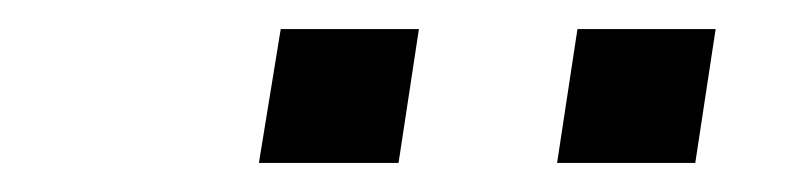

<svg xmlns="http://www.w3.org/2000/svg" viewBox="-20 -723 540 132"><path d="M363 -611 377 -703H472L458 -611ZM158 -611 173 -703H268L254 -611Z"/></svg>

Font: Nunito Sans 10pt SemiExpanded
Style: Italic
Weight: 400
Width: 6
Italic angle: -9°
Designer: Vernon Adams
Foundry: Vernon Adams
Version: Version 3.101;gftools[0.9.27]